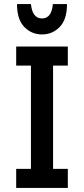

<svg xmlns="http://www.w3.org/2000/svg" viewBox="-20 -917 410 937"><path d="M59 0V-93H131V-597H59V-690H311V-597H239V-93H311V0ZM63 -897H131Q138 -827 185 -827Q232 -827 238 -897H307Q307 -822 271.5 -785.5Q236 -749 185 -749Q134 -749 98.5 -785.5Q63 -822 63 -897Z"/></svg>

Font: Radio Canada Condensed Medium
Style: Regular
Weight: 500
Width: 3
Designer: Charles Daoud, Etienne Aubert Bonn, Alexandre Saumier Demers, Jacques Le Bailly
Foundry: Radio-Canada
Version: Version 2.104; ttfautohint (v1.8.4.7-5d5b);gftools[0.9.28.de